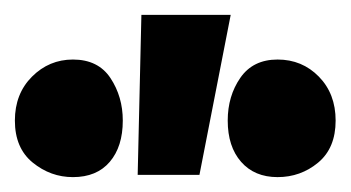

<svg xmlns="http://www.w3.org/2000/svg" viewBox="-21 -731 471 258"><path d="M164 -496 169 -711H289L247 -496ZM77 -493Q47 -493 23 -512.5Q-1 -532 -1 -569Q-1 -605 22 -628Q45 -651 77 -651Q111 -651 127.5 -626Q144 -601 144 -569Q144 -534 126.5 -513.5Q109 -493 77 -493ZM352 -493Q321 -493 303 -513.5Q285 -534 285 -569Q285 -602 302 -626.5Q319 -651 352 -651Q385 -651 407.5 -628Q430 -605 430 -569Q430 -532 406.5 -512.5Q383 -493 352 -493Z"/></svg>

Font: Ysabeau Office Black
Style: Regular
Weight: 900
Designer: Christian Thalmann (Catharsis Fonts)
Version: Version 2.001;gftools[0.9.30]; featfreeze: tnum,lnum,ss02